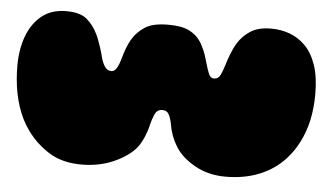

<svg xmlns="http://www.w3.org/2000/svg" viewBox="-41 -548 1081 621"><g transform="rotate(5 499.5 -238.0)"><path d="M242.5 7.5Q180.5 7.5 137.5 -19.2Q94.5 -46 65 -87Q53 -103.5 43.8 -122.2Q34.5 -141 27.8 -161.5Q21 -182 16.8 -203.5Q12.5 -225 10.5 -247.8Q8.5 -270.5 8.5 -293.5Q8.5 -346 24.2 -388.8Q40 -431.5 71.5 -457Q103 -482.5 150.5 -482.5Q196.5 -482.5 218.2 -463.8Q240 -445 252.5 -419Q256.5 -411.5 259.5 -403.8Q262.5 -396 265.2 -388.2Q268 -380.5 270.5 -372.8Q273 -365 275 -358Q277 -351 278.5 -344.5Q282.5 -328 290.8 -315Q299 -302 312.5 -302Q323.5 -302 330.8 -315.2Q338 -328.5 342.5 -345.5Q344.5 -353 347 -361.2Q349.5 -369.5 352.8 -378Q356 -386.5 360 -395Q364 -403.5 369 -411.5Q383 -434.5 408.2 -451Q433.5 -467.5 483.5 -467.5Q528 -467.5 551.8 -455.2Q575.5 -443 588 -424Q592.5 -417.5 596.2 -410.2Q600 -403 603.2 -395.5Q606.5 -388 609 -380.8Q611.5 -373.5 613.5 -366.2Q615.5 -359 617.5 -352.5Q622.5 -335 628.2 -321Q634 -307 645 -307Q659.5 -307 666.2 -321Q673 -335 678.5 -353.5Q681 -362 684 -371Q687 -380 690.8 -389.5Q694.5 -399 699 -408.5Q703.5 -418 709 -427Q723.5 -450.5 748.5 -467.2Q773.5 -484 817 -484Q847.5 -484 876 -473.8Q904.5 -463.5 927.2 -440.8Q950 -418 963.2 -379.8Q976.5 -341.5 976.5 -285.5Q976.5 -262 974.2 -240.2Q972 -218.5 967.5 -198.5Q963 -178.5 956.5 -160.8Q950 -143 941.8 -127Q933.5 -111 923.8 -97Q914 -83 903 -71Q868 -33 819.2 -13.5Q770.5 6 710.5 6Q654 6 610.5 -18.5Q567 -43 547 -75.5Q540.5 -86 536 -95.5Q531.5 -105 528.5 -113.5Q525.5 -122 523.5 -129.5Q521.5 -137 520.5 -143.5Q517 -164 510.5 -177.5Q504 -191 488.5 -191Q471 -191 463.8 -174.2Q456.5 -157.5 452.5 -140.5Q451.5 -135.5 449.8 -129.5Q448 -123.5 446 -117.2Q444 -111 441.2 -104.2Q438.5 -97.5 435 -90.2Q431.5 -83 427 -75.5Q407 -42.5 356.2 -17.5Q305.5 7.5 242.5 7.5Z"/></g></svg>

Font: Gluten Black
Style: Regular
Weight: 900
Designer: Tyler Finck
Foundry: Etcetera Type Company
Version: Version 1.300